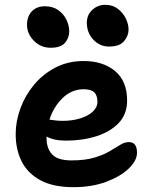

<svg xmlns="http://www.w3.org/2000/svg" viewBox="-20 -766 629 796"><path d="M432 -573Q394 -573 367 -601.5Q340 -630 340 -672Q340 -704 362.5 -725Q385 -746 417 -746Q447 -746 468.5 -729.5Q490 -713 501.5 -689.5Q513 -666 513 -643Q513 -618 494.5 -595.5Q476 -573 432 -573ZM190 -568Q149 -568 120.5 -597Q92 -626 92 -663Q92 -698 112 -719Q132 -740 166 -740Q199 -740 221.5 -724Q244 -708 255.5 -684Q267 -660 267 -636Q267 -609 249.5 -588.5Q232 -568 190 -568ZM285 10Q201 10 148 -18.5Q95 -47 70 -96.5Q45 -146 45 -210Q45 -263 64.5 -316.5Q84 -370 121 -414.5Q158 -459 210 -486Q262 -513 327 -513Q407 -513 457 -471.5Q507 -430 507 -349Q507 -293 472.5 -256.5Q438 -220 380.5 -201.5Q323 -183 254 -183Q227 -183 207 -187.5Q187 -192 173 -200Q173 -197 173 -193Q173 -151 196 -126Q219 -101 276 -101Q333 -101 371 -112.5Q409 -124 434.5 -139Q460 -154 478.5 -165.5Q497 -177 514 -177Q548 -177 548 -133Q548 -100 513.5 -67Q479 -34 419.5 -12Q360 10 285 10ZM327 -396Q277 -396 239.5 -359.5Q202 -323 185 -270Q195 -269 208 -267Q221 -265 241 -265Q279 -265 312 -275Q345 -285 364.5 -303Q384 -321 384 -344Q384 -370 371 -383Q358 -396 327 -396Z"/></svg>

Font: Shantell Sans Normal
Style: Regular
Weight: 600
Designer: Stephen Nixon, Anya Danilova, Shantell Martin
Foundry: Arrow Type
Version: Version 1.009;[a7da0bfa3]